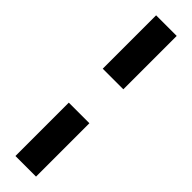

<svg xmlns="http://www.w3.org/2000/svg" viewBox="-349 -790 992 992"><g transform="rotate(45 147.5 -294.0)"><path d="M72 -418V-808H222.5V-418ZM72 220V-170H222.5V220Z"/></g></svg>

Font: Encode Sans SmExp
Style: Bold
Weight: 700
Width: 6
Designer: Multiple Designers
Foundry: Impallari Type
Version: Version 3.002; ttfautohint (v1.8.3) -l 8 -r 50 -G 200 -x 14 